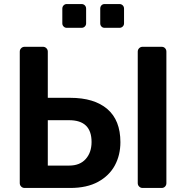

<svg xmlns="http://www.w3.org/2000/svg" viewBox="-20 -932 924 952"><path d="M102 0Q92 0 85 -7Q78 -14 78 -24V-676Q78 -686 85 -693Q92 -700 102 -700H193Q203 -700 210 -693Q217 -686 217 -676V-447H328Q447 -447 512 -391.5Q577 -336 577 -227Q577 -163 549.5 -112Q522 -61 466.5 -30.5Q411 0 328 0ZM687 0Q677 0 670 -7Q663 -14 663 -24V-676Q663 -686 670 -693Q677 -700 687 -700H781Q792 -700 798.5 -693Q805 -686 805 -676V-24Q805 -14 798.5 -7Q792 0 781 0ZM217 -111H323Q376 -111 405 -143.5Q434 -176 434 -228Q434 -336 323 -336H217ZM499 -794Q489 -794 483 -800.5Q477 -807 477 -816V-889Q477 -899 483 -905.5Q489 -912 499 -912H572Q582 -912 588.5 -905.5Q595 -899 595 -889V-816Q595 -807 588.5 -800.5Q582 -794 572 -794ZM311 -794Q302 -794 295.5 -800.5Q289 -807 289 -816V-889Q289 -899 295.5 -905.5Q302 -912 311 -912H384Q394 -912 400.5 -905.5Q407 -899 407 -889V-816Q407 -807 400.5 -800.5Q394 -794 384 -794Z"/></svg>

Font: Rubik Medium
Style: Regular
Weight: 500
Designer: Hubert and Fischer
Foundry: Hubert and Fischer
Version: Version 2.300; ttfautohint (v1.8.4.7-5d5b);gftools[0.9.30]